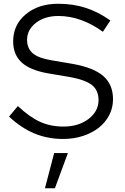

<svg xmlns="http://www.w3.org/2000/svg" viewBox="-20 -729 663 1021"><path d="M28 0ZM28 -109 75 -165Q138 -106 193.5 -81Q249 -56 317 -56Q398 -56 451 -96.5Q504 -137 504 -197Q504 -249 468.5 -277Q433 -305 348 -320L235 -339Q139 -356 94.5 -397.5Q50 -439 50 -509Q50 -597 117 -653Q184 -709 290 -709Q368 -709 435 -687.5Q502 -666 567 -620L527 -560Q473 -600 412.5 -622Q352 -644 291 -644Q218 -644 171 -607.5Q124 -571 124 -517Q124 -471 155 -445Q186 -419 256 -408L368 -389Q479 -369 530 -324Q581 -279 581 -201Q581 -156 561 -117Q541 -78 505.5 -50Q470 -22 421 -6Q372 10 315 10Q233 10 162.5 -19.5Q92 -49 28 -109ZM268 85H341L272 272H219Z"/></svg>

Font: Red Hat Text
Style: Regular
Weight: 400
Designer: Pentagram / MCKL
Foundry: Pentagram / MCKL
Version: Version 1.005; Red Hat Text